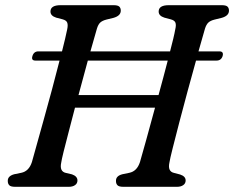

<svg xmlns="http://www.w3.org/2000/svg" viewBox="-20 -720 902 740"><path d="M216 -93.5Q208.5 -59 234 -53.5L257.5 -48Q278.5 -40.5 278.5 -24.5Q278.5 -13 269.2 -6.5Q260 0 245 0H38.5Q21.5 0 15.8 -6Q10 -12 10 -22Q9 -41.5 35 -48.5L62 -54Q91.5 -60 103 -95.5Q109 -117 121.2 -160.8Q133.5 -204.5 149 -260.5Q164.5 -316.5 180.5 -375.5Q196.5 -434.5 209.5 -486.5H116.5Q99.5 -486.5 105 -504Q110.5 -522 128 -522H219Q226 -549 231 -570.8Q236 -592.5 239 -607Q242.5 -623.5 239.2 -632.5Q236 -641.5 221.5 -645.5L196.5 -652Q174.5 -659 174.5 -675.5Q174.5 -700 213.5 -700H418Q434 -700 439.8 -694.5Q445.5 -689 445.5 -679Q445.5 -659.5 418.5 -651.5L390 -644.5Q374.5 -640.5 366.5 -633.2Q358.5 -626 353.5 -609.5Q344.5 -580 328.5 -522H635.5Q642.5 -549 647.8 -570.8Q653 -592.5 655.5 -607Q659.5 -623.5 656.2 -632.5Q653 -641.5 638 -645.5L613.5 -652Q591.5 -659 591.5 -675.5Q591.5 -700 630.5 -700H835Q851 -700 856.8 -694.5Q862.5 -689 862.5 -679Q862.5 -659.5 835.5 -651.5L807 -644.5Q791 -640.5 783 -633Q775 -625.5 770 -609.5Q761.5 -580 745 -522H825.5Q843 -522 838 -504Q832.5 -486.5 814.5 -486.5H735.5Q720 -431 703 -368.5Q686 -306 671 -248.2Q656 -190.5 645.5 -148.8Q635 -107 633 -93.5Q625.5 -59 651 -53.5L674 -47.5Q695.5 -40.5 695.5 -24.5Q695.5 -13 686.2 -6.5Q677 0 662 0H455.5Q438.5 0 432.8 -6Q427 -12 427 -22Q426 -42 452 -48.5L478.5 -54Q508 -60 519.5 -95.5Q527 -121 543 -178.8Q559 -236.5 577.5 -305H269Q256 -255 244.5 -211Q233 -167 225.2 -135.8Q217.5 -104.5 216 -93.5ZM282.5 -353.5H591Q600.5 -388 609.5 -421.8Q618.5 -455.5 626.5 -486.5H318.5Q301 -422 282.5 -353.5Z"/></svg>

Font: Fraunces 9pt S050
Style: Italic
Weight: 400
Italic angle: -16°
Version: Version 1.000; ttfautohint (v1.8.3)